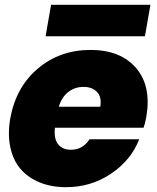

<svg xmlns="http://www.w3.org/2000/svg" viewBox="-20 -777 656 804"><path d="M330.1 -413.1Q293 -413.1 265.9 -391.8Q238.8 -370.6 226.1 -330.1H399.9Q406.7 -370.1 386.5 -391.6Q366.2 -413.1 330.1 -413.1ZM563 -193.8Q528.8 -106 444.8 -49.6Q360.8 6.8 256.8 6.8Q194.8 6.8 146 -13.2Q97.2 -33.2 65.9 -69.6Q34.7 -106 23.2 -160.4Q11.7 -214.8 22.9 -280.8Q46.9 -413.1 139.2 -490.5Q231.4 -567.9 358.9 -567.9Q484.9 -567.9 549.8 -492.2Q614.7 -416.5 592.8 -288.1Q586.9 -256.8 581.1 -242.2H210Q205.1 -195.3 223.6 -172.6Q242.2 -149.9 276.9 -149.9Q326.2 -149.9 355 -193.8ZM170.9 -625 193.8 -756.8H609.9L586.9 -625Z"/></svg>

Font: Poppins ExtraBold
Style: Italic
Weight: 800
Italic angle: -10°
Designer: Ninad Kale (Devanagari), Jonny Pinhorn (Latin)
Foundry: Indian Type Foundry
Version: Version 3.200;PS 1.000;hotconv 16.6.54;makeotf.lib2.5.65590